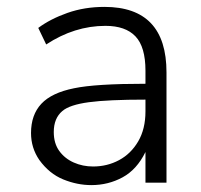

<svg xmlns="http://www.w3.org/2000/svg" viewBox="-20 -530 584 557"><path d="M245 7Q204 7 163.5 -9.5Q123 -26 94 -66Q70 -101 70 -144Q70 -197 100 -229Q130 -261 195 -274Q257 -287 402 -287V-325Q402 -394 373 -424.5Q344 -455 286 -455Q196 -455 114 -401L91 -449Q126 -475 175.5 -492.5Q225 -510 283 -510Q463 -510 463 -320V0H402V-89Q377 -38 335.5 -15.5Q294 7 245 7ZM250 -47Q291 -47 325.5 -65.5Q360 -84 381 -120Q402 -156 402 -207V-241Q294 -241 238 -233.5Q182 -226 161 -208Q136 -187 136 -147Q136 -114 152 -92Q168 -70 194 -58.5Q220 -47 250 -47Z"/></svg>

Font: Winston Light
Style: Regular
Weight: 300
Designer: Original fonts by Vernon Adams / Changes by Cristiano Sobral
Foundry: Original fonts by Vernon Adams / Changes by Cristiano Sobral
Version: Version 2.503;July 17, 2020;FontCreator 13.0.0.2655 64-bit